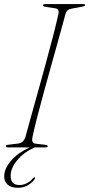

<svg xmlns="http://www.w3.org/2000/svg" viewBox="-24 -720 436 938"><path d="M135 -52Q127.5 -20.5 150.5 -18L198 -12.5Q209 -11.5 209 -5Q209 0 198 0H145.5Q93 23.5 60.8 62Q28.5 100.5 28 137.5Q27 184 71.5 184Q89 184 107 175Q125 166 136.5 151Q141 146 145 146.5Q149.5 147 146.5 153Q138 168.5 115.5 183Q93 197.5 64 197.5Q31.5 197.5 13.8 182.5Q-4 167.5 -3.5 140.5Q-3 103 30.5 64.5Q64 26 121 0H15.5Q5 0 5 -5.5Q4 -12 17.5 -13L63 -18.5Q89.5 -21 100 -50Q111 -91.5 127.8 -151Q144.5 -210.5 163.5 -279Q182.5 -347.5 201.5 -416.8Q220.5 -486 236.2 -547.2Q252 -608.5 261.5 -652.5Q266.5 -676.5 245.5 -679.5L198.5 -686.5Q186 -688.5 186 -695Q186 -700 202 -700H383Q392 -700 392 -696Q392 -690 377.5 -687.5L327 -678Q302.5 -674.5 296.5 -653.5Q284 -608 266.8 -545.5Q249.5 -483 230 -413.5Q210.5 -344 191.8 -275.5Q173 -207 158 -148.8Q143 -90.5 135 -52Z"/></svg>

Font: Fraunces 72pt Thin
Style: Italic
Weight: 100
Italic angle: -16°
Version: Version 1.000;[b76b70a41]